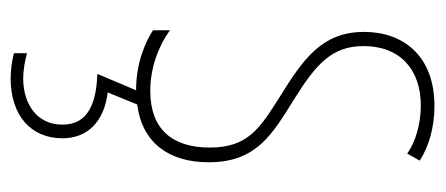

<svg xmlns="http://www.w3.org/2000/svg" viewBox="-252 -324 817 352"><g transform="rotate(90 156.0 -148.5)"><path d="M234 145C234 100 205 69 150 62L172 8C243 -1 278 -51 278 -123C278 -210 228 -239 162 -280C98 -320 65 -349 65 -407C65 -475 109 -512 174 -512C206 -512 240 -503 262 -487L275 -510C249 -527 213 -537 175 -537C82 -537 39 -479 39 -408C39 -330 90 -296 157 -254C216 -217 251 -195 251 -125C251 -56 217 -16 147 -16C105 -16 65 -31 36 -52V-21C59 -6 97 10 146 10L116 81C170 83 209 98 209 145C209 192 171 217 124 217C111 217 92 214 78 210V234C93 238 112 240 124 240C192 240 234 203 234 145Z"/></g></svg>

Font: Noto Sans Myanmar ExtraCondensed Thin
Style: Regular
Weight: 100
Width: 2
Designer: Monotype Design Team
Foundry: Monotype Imaging Inc.
Version: Version 2.107